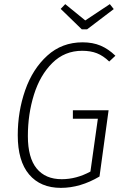

<svg xmlns="http://www.w3.org/2000/svg" viewBox="-20 -899 594 930"><path d="M539 -629 509 -601Q480 -629 449.5 -641Q419 -653 378 -653Q293 -653 233.5 -594Q174 -535 144.5 -440.5Q115 -346 115 -240Q115 -135 157.5 -83Q200 -31 279 -31Q350 -31 418 -68L454 -324H333V-365H506L462 -44Q369 11 275 11Q176 11 121 -54Q66 -119 66 -244Q66 -359 102 -462Q138 -565 209 -629.5Q280 -694 380 -694Q429 -694 467 -678Q505 -662 539 -629ZM512 -879 531 -855 402 -757H376L274 -856L296 -879L393 -800Z"/></svg>

Font: Fira Sans Condensed ExtraLight
Style: Italic
Weight: 275
Width: 3
Italic angle: -8°
Designer: Carrois Corporate & Edenspiekermann AG
Foundry: Carrois Corporate GbR & Edenspiekermann AG
Version: Version 4.203